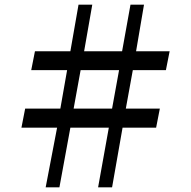

<svg xmlns="http://www.w3.org/2000/svg" viewBox="-20 -789 820 824"><path d="M491 -488H326L296 -323H461ZM708 -569 692 -488H550L520 -323H666L650 -241H506L461 15H401L447 -241H282L235 15H176L225 -241H72L88 -323H239L268 -488H114L130 -569H282L317 -769H376L341 -569H504L540 -769H598L564 -569Z"/></svg>

Font: Kaisei HarunoUmi
Style: Bold
Weight: 700
Designer: Font-Kai, 金井和夫
Foundry: KAZUO KANAI
Version: Version 5.003